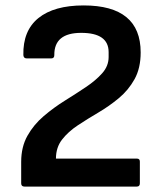

<svg xmlns="http://www.w3.org/2000/svg" viewBox="-20 -687 591 707"><path d="M70 0Q58 0 58 -12V-91Q58 -146 81 -187Q104 -228 141 -259.5Q178 -291 219 -316.5Q260 -342 296.5 -366.5Q333 -391 356.5 -417.5Q380 -444 380 -477V-495Q380 -566 279 -566Q179 -566 180 -484Q180 -472 169 -472H78Q67 -472 66 -484Q64 -574 121.5 -620.5Q179 -667 288 -667Q498 -667 498 -494Q498 -436 475.5 -395.5Q453 -355 417.5 -325.5Q382 -296 342 -272.5Q302 -249 266.5 -225.5Q231 -202 208.5 -173Q186 -144 186 -103H484Q495 -103 495 -92V-12Q495 0 484 0Z"/></svg>

Font: Sofia Sans
Style: Bold
Weight: 700
Designer: Botio Nikoltchev, Ani Petrova
Foundry: lettersoup
Version: Version 4.100; ttfautohint (v1.8.4.7-5d5b)